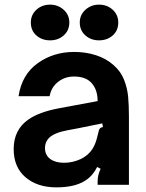

<svg xmlns="http://www.w3.org/2000/svg" viewBox="-20 -797 631 828"><path d="M39 -154Q39 -238 103 -282Q149 -314 234 -330L401 -361Q401 -411 374 -440Q349 -467 299 -467Q260 -467 230.5 -444Q201 -421 194 -382H60Q74 -475 142 -524Q210 -573 300 -573Q351 -573 395 -558.5Q439 -544 470 -516Q501 -489 515 -453Q529 -417 532.5 -381Q536 -345 536 -292V0H401V-16Q401 -42 414 -69L399 -77Q381 -40 349 -19Q304 11 223 11Q141 11 90 -32.5Q39 -76 39 -154ZM328 -111Q360 -126 379 -155Q388 -170 393 -184.5Q398 -199 404 -225Q406 -237 410.5 -242.5Q415 -248 424 -249L421 -265Q341 -249 318 -244L270 -235Q216 -225 192 -203Q174 -185 174 -159Q174 -128 196.5 -111.5Q219 -95 256 -95Q293 -95 328 -111ZM113 -700Q113 -733 137 -755Q161 -777 196 -777Q230 -777 254.5 -755Q279 -733 279 -700Q279 -666 255 -644.5Q231 -623 196 -623Q161 -623 137 -644Q113 -665 113 -700ZM324 -700Q324 -733 348.5 -755Q373 -777 407 -777Q442 -777 466 -755Q490 -733 490 -700Q490 -665 466 -644Q442 -623 407 -623Q372 -623 348 -644.5Q324 -666 324 -700Z"/></svg>

Font: Open Sauce Sans
Style: Bold
Weight: 700
Designer: Alfredo Marco Pradil
Foundry: Creative Sauce Fz LLC
Version: Version 1.477